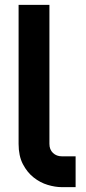

<svg xmlns="http://www.w3.org/2000/svg" viewBox="-20 -771 353 791"><path d="M291.5 0H234.9Q207.5 0 176.5 -9.3Q145.5 -18.6 118.7 -39.8Q91.8 -61 74.2 -95Q56.6 -128.9 56.6 -178.2V-751H183.6V-178.2Q183.6 -154.8 198.2 -140.9Q212.9 -127 234.9 -127H291.5Z"/></svg>

Font: Audiowide
Style: Regular
Weight: 400
Version: Version 1.003